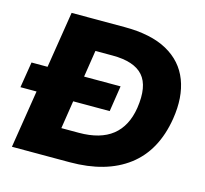

<svg xmlns="http://www.w3.org/2000/svg" viewBox="-112 -820 996 935"><g transform="rotate(15 385.5 -352.5)"><path d="M25 0 137 -705H404Q538 -705 620 -659.5Q702 -614 734 -530.5Q766 -447 748 -335Q721 -168 610 -84Q499 0 317 0ZM234 -150H322Q430 -150 490.5 -198Q551 -246 566 -341Q583 -453 538 -504.5Q493 -556 383 -556H297ZM-10 -291 11 -421H460L440 -291Z"/></g></svg>

Font: Mulish Black
Style: Italic
Weight: 900
Italic angle: -9°
Designer: Vernon Adams
Foundry: Vernon Adams
Version: Version 3.603; ttfautohint (v1.8.3)